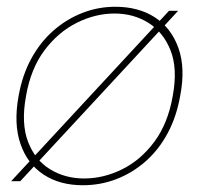

<svg xmlns="http://www.w3.org/2000/svg" viewBox="-20 -536 599 568"><path d="M13 0 480 -504H507L40 0ZM225 12Q157 12 109 -19.5Q61 -51 40.5 -110.5Q20 -170 35 -252Q46 -314 72.5 -362.5Q99 -411 137.5 -445Q176 -479 223 -497.5Q270 -516 321 -516Q390 -516 438.5 -484.5Q487 -453 508 -393.5Q529 -334 513 -252Q502 -190 475.5 -141Q449 -92 410 -58Q371 -24 324 -6Q277 12 225 12ZM229 -8Q286 -8 341 -35Q396 -62 436.5 -116.5Q477 -171 491 -252Q506 -333 484.5 -387Q463 -441 419 -468.5Q375 -496 319 -496Q262 -496 207 -468.5Q152 -441 111.5 -387Q71 -333 57 -252Q42 -171 63 -116.5Q84 -62 128.5 -35Q173 -8 229 -8Z"/></svg>

Font: DM Sans Thin
Style: Italic
Weight: 250
Italic angle: -10°
Designer: Colophon Foundry, Jonny Pinhorn
Foundry: Colophon Foundry
Version: Version 4.004;gftools[0.9.30]